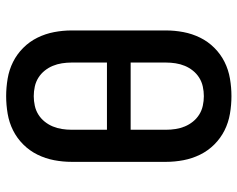

<svg xmlns="http://www.w3.org/2000/svg" viewBox="-96 -688 791 640"><g transform="rotate(90 300.0 -367.5)"><path d="M300 8Q271 8 241.5 3Q212 -2 186 -15Q160 -28 139 -49Q118 -70 105 -96.5Q92 -123 86.5 -152Q81 -181 81 -210V-525Q81 -554 86.5 -583Q92 -612 105 -638.5Q118 -665 139 -686Q160 -707 186 -720Q212 -733 241.5 -738Q271 -743 300 -743Q329 -743 358.5 -738Q388 -733 414 -720Q440 -707 461 -686Q482 -665 495 -638.5Q508 -612 513.5 -583Q519 -554 519 -525V-210Q519 -181 513.5 -152Q508 -123 495 -96.5Q482 -70 461 -49Q440 -28 414 -15Q388 -2 358.5 3Q329 8 300 8ZM412 -407V-525Q412 -541 409.5 -557Q407 -573 401 -587.5Q395 -602 385 -614.5Q375 -627 361.5 -635.5Q348 -644 332 -647.5Q316 -651 300 -651Q284 -651 268 -647.5Q252 -644 238.5 -635.5Q225 -627 215 -614.5Q205 -602 199 -587.5Q193 -573 190.5 -557Q188 -541 188 -525V-407ZM300 -84Q316 -84 332 -87.5Q348 -91 361.5 -99.5Q375 -108 385 -120.5Q395 -133 401 -147.5Q407 -162 409.5 -178Q412 -194 412 -210V-328H188V-210Q188 -194 190.5 -178Q193 -162 199 -147.5Q205 -133 215 -120.5Q225 -108 238.5 -99.5Q252 -91 268 -87.5Q284 -84 300 -84Z"/></g></svg>

Font: Iosevka Etoile Semibold
Style: Regular
Weight: 600
Designer: Belleve Invis
Foundry: Belleve Invis
Version: Version 22.1.2; ttfautohint (v1.8.4)